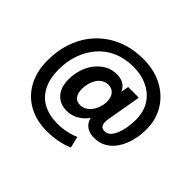

<svg xmlns="http://www.w3.org/2000/svg" viewBox="-185 -920 1399 1399"><g transform="rotate(45 514.0 -221.0)"><path d="M441 214Q335 214 253.5 169.5Q172 125 126.5 41.5Q81 -42 81 -155Q81 -262 114.5 -353Q148 -444 212 -512Q276 -580 366.5 -618Q457 -656 570 -656Q681 -656 765.5 -611.5Q850 -567 898.5 -489Q947 -411 947 -307Q947 -247 932.5 -191Q918 -135 889.5 -90.5Q861 -46 819 -20.5Q777 5 722 5Q655 5 622.5 -34.5Q590 -74 597 -141L600 -173L620 -119Q597 -62 547.5 -27.5Q498 7 438 7Q369 7 328 -39Q287 -85 287 -166Q287 -219 302.5 -268Q318 -317 348 -356Q378 -395 418.5 -418Q459 -441 510 -441Q565 -441 596 -413Q627 -385 634 -331L613 -316L634 -433H744L698 -167Q691 -130 700 -106.5Q709 -83 741 -83Q767 -83 786.5 -103Q806 -123 818.5 -155.5Q831 -188 837 -226.5Q843 -265 843 -303Q843 -385 807 -443Q771 -501 706 -533Q641 -565 557 -565Q469 -565 399.5 -534Q330 -503 282.5 -447.5Q235 -392 210 -320Q185 -248 185 -166Q185 -74 217.5 -9.5Q250 55 311.5 88Q373 121 458 121Q503 121 547.5 112Q592 103 629 86L651 174Q604 194 552 204Q500 214 441 214ZM479 -92Q511 -92 537.5 -111.5Q564 -131 581 -164.5Q598 -198 601 -240Q602 -270 593.5 -293Q585 -316 567 -329.5Q549 -343 522 -343Q494 -343 472 -330Q450 -317 435.5 -294.5Q421 -272 413 -244Q405 -216 405 -185Q405 -141 423.5 -116.5Q442 -92 479 -92Z"/></g></svg>

Font: DM Sans 9pt
Style: Bold
Weight: 700
Designer: Colophon Foundry, Jonny Pinhorn
Foundry: Colophon Foundry
Version: Version 4.004;gftools[0.9.30]